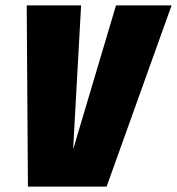

<svg xmlns="http://www.w3.org/2000/svg" viewBox="-20 -695 659 715"><path d="M84 0H377L619 -675H412L253.5 -142.5H252.5L282 -675H79.5Z"/></svg>

Font: Anybody Condensed Black
Style: Italic
Weight: 900
Width: 3
Italic angle: -10°
Version: Version 1.113;gftools[0.9.25]